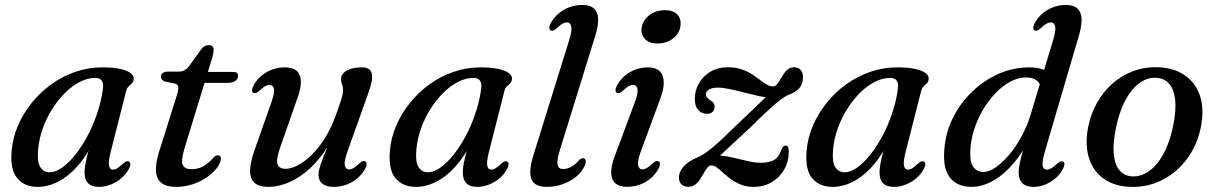

<svg xmlns="http://www.w3.org/2000/svg" viewBox="-20 -738 4868 769"><path d="M423.4 -130.2Q413.2 -89.5 416.7 -74.1Q420.2 -58.6 432 -58.6Q440.8 -58.6 449.6 -63.9Q458.4 -69.2 471.7 -81.7Q480.1 -89.3 485.6 -91.4Q491.1 -93.4 496.2 -90.9Q502.1 -88 502 -80.2Q501.8 -72.4 495.9 -61Q478.1 -28.4 444.8 -9Q411.4 10.5 376.2 10.5Q347.2 10.5 333 -4Q318.7 -18.5 318.7 -46.4Q318.7 -58 320.6 -72Q322.5 -85.9 327.4 -106.5Q332.3 -127.1 341.4 -158Q350.5 -188.9 364.6 -234.1L374.1 -216.9Q346.6 -144.4 307.6 -93.5Q268.6 -42.6 223.1 -16Q177.6 10.5 130.4 10.5Q77.5 10.5 48.5 -24.8Q19.5 -60.1 26.9 -136.7Q31.4 -186.9 52.1 -235.2Q72.8 -283.4 106.7 -325.7Q140.6 -367.9 184.9 -400Q229.2 -432 281.3 -450.1Q333.5 -468.2 390.2 -468.2Q432.9 -468.2 461.1 -462Q489.2 -455.8 503 -445.3Q516.7 -434.7 515.5 -421.3Q514.5 -410.5 508.3 -404.3Q502 -398.1 495.3 -391.9Q488.5 -385.7 485.6 -374.7ZM132.8 -141.3Q128 -89.8 141.3 -68.9Q154.5 -47.9 179.1 -47.9Q201.9 -47.9 227.8 -65.9Q253.6 -83.8 279.6 -115.8Q305.5 -147.8 328.2 -189.5Q350.9 -231.1 367.5 -279.1Q384.2 -327.1 391.5 -377Q395.8 -402.8 387.9 -414.4Q380 -426 362.3 -426Q331 -426 299.8 -410.1Q268.6 -394.2 240.4 -366Q212.2 -337.9 189.2 -301.6Q166.2 -265.3 151.5 -224.2Q136.8 -183.1 132.8 -141.3Z M680.2 -403.5 641.3 -411.4Q633 -414.2 628.7 -419.4Q624.5 -424.6 624.5 -431.3Q624.5 -440.6 632.1 -445.9Q639.7 -451.2 652.8 -451.2H696.6Q708.7 -451.2 717.8 -456Q726.9 -460.8 734.9 -470L787.6 -542.8Q794.4 -551.1 801.6 -554.2Q808.7 -557.2 816.6 -557.2Q826.2 -557.2 831 -552.4Q835.7 -547.6 835.7 -538.5Q835.7 -533 834.1 -523.8Q832.4 -514.5 828.7 -502.5L719.6 -145.6Q703.8 -94.4 711.9 -77.4Q720 -60.3 747.7 -60.3Q770.6 -60.3 791 -70.4Q811.4 -80.5 833.2 -104.8Q839.3 -111.4 843.6 -113.8Q847.9 -116.1 852.6 -116.1Q858.7 -116.1 862.1 -112.2Q865.5 -108.2 864.7 -101.2Q863.3 -84.8 848.9 -65.5Q834.5 -46.2 810.1 -29Q785.7 -11.7 753.7 -0.6Q721.6 10.5 684.7 10.5Q645.9 10.5 626.2 -5.5Q606.6 -21.5 604.7 -52.4Q602.9 -83.2 616.6 -128.4L687.9 -355.2Q695.8 -380.7 694 -390.5Q692.2 -400.4 680.2 -403.5ZM765 -406 779.2 -449.8H915.2Q933.4 -449.8 933.4 -434.1Q933.4 -421 922 -413.5Q910.5 -406 890.9 -406Z M1442.7 -91.7Q1448.6 -88.8 1448.5 -81Q1448.3 -73.2 1442.4 -61.8Q1424.4 -28.8 1390.5 -9.2Q1356.5 10.5 1315.3 10.5Q1287.7 10.5 1271.8 -1.8Q1255.8 -14.1 1255.8 -38.2Q1255.8 -52.5 1261.6 -71.1Q1267.3 -89.7 1277.9 -115.9Q1288.5 -142.1 1304 -179.2Q1319.4 -216.2 1338.3 -267.7L1340.3 -246.4Q1311.6 -174 1275.2 -124.6Q1238.8 -75.3 1200.1 -45.4Q1161.4 -15.6 1124.5 -2.5Q1087.5 10.5 1057.2 10.5Q1015.2 10.5 997.5 -7.4Q979.9 -25.4 981.7 -58.5Q983.5 -91.5 999.6 -137.1L1066.6 -327.3Q1080.7 -366.7 1077 -382.5Q1073.4 -398.3 1059.8 -398.3Q1051.9 -398.3 1042.5 -393.2Q1033.1 -388.2 1019.8 -375.2Q1011.4 -367.8 1005.9 -365.7Q1000.4 -363.7 995.3 -366Q989.4 -368.9 989.5 -376.7Q989.7 -384.5 995.6 -395.9Q1013.6 -428.9 1047.1 -448.6Q1080.7 -468.2 1121.5 -468.2Q1152.8 -468.2 1168.5 -454.1Q1184.1 -439.9 1185 -413Q1185.9 -386.2 1172.1 -347.4L1103.6 -151.7Q1085.7 -101.9 1091.3 -81.9Q1096.9 -61.8 1124.1 -61.8Q1144.9 -61.8 1171.6 -75.4Q1198.3 -88.9 1226.6 -115.9Q1254.8 -142.9 1280.6 -183.7Q1306.4 -224.4 1325.9 -278.7Q1337.2 -309.6 1343.2 -328.4Q1349.3 -347.3 1351.7 -358.3Q1354.2 -369.4 1354.2 -376.9Q1354.2 -390.4 1350.1 -399.3Q1346 -408.2 1346 -421.1Q1346 -442.5 1368.9 -455.4Q1391.8 -468.2 1430.6 -468.2Q1462.2 -468.2 1468.7 -444.5Q1475.2 -420.8 1457.1 -370.5L1371.4 -130.4Q1357.4 -91.2 1361.2 -75.3Q1364.9 -59.4 1378.2 -59.4Q1386.4 -59.4 1395.7 -64.6Q1404.9 -69.7 1418.2 -82.5Q1426.6 -90.1 1432.1 -92.2Q1437.6 -94.2 1442.7 -91.7Z M1938.4 -130.2Q1928.2 -89.5 1931.7 -74.1Q1935.2 -58.6 1947 -58.6Q1955.8 -58.6 1964.6 -63.9Q1973.4 -69.2 1986.7 -81.7Q1995.1 -89.3 2000.6 -91.4Q2006.1 -93.4 2011.2 -90.9Q2017.1 -88 2017 -80.2Q2016.8 -72.4 2010.9 -61Q1993.1 -28.4 1959.8 -9Q1926.4 10.5 1891.2 10.5Q1862.2 10.5 1848 -4Q1833.7 -18.5 1833.7 -46.4Q1833.7 -58 1835.6 -72Q1837.5 -85.9 1842.4 -106.5Q1847.3 -127.1 1856.4 -158Q1865.5 -188.9 1879.6 -234.1L1889.1 -216.9Q1861.6 -144.4 1822.6 -93.5Q1783.6 -42.6 1738.1 -16Q1692.6 10.5 1645.4 10.5Q1592.5 10.5 1563.5 -24.8Q1534.5 -60.1 1541.9 -136.7Q1546.4 -186.9 1567.1 -235.2Q1587.8 -283.4 1621.7 -325.7Q1655.6 -367.9 1699.9 -400Q1744.2 -432 1796.3 -450.1Q1848.5 -468.2 1905.2 -468.2Q1947.9 -468.2 1976.1 -462Q2004.2 -455.8 2018 -445.3Q2031.7 -434.7 2030.5 -421.3Q2029.5 -410.5 2023.3 -404.3Q2017 -398.1 2010.3 -391.9Q2003.5 -385.7 2000.6 -374.7ZM1647.8 -141.3Q1643 -89.8 1656.3 -68.9Q1669.5 -47.9 1694.1 -47.9Q1716.9 -47.9 1742.8 -65.9Q1768.6 -83.8 1794.6 -115.8Q1820.5 -147.8 1843.2 -189.5Q1865.9 -231.1 1882.5 -279.1Q1899.2 -327.1 1906.5 -377Q1910.8 -402.8 1902.9 -414.4Q1895 -426 1877.3 -426Q1846 -426 1814.8 -410.1Q1783.6 -394.2 1755.4 -366Q1727.2 -337.9 1704.2 -301.6Q1681.2 -265.3 1666.5 -224.2Q1651.8 -183.1 1647.8 -141.3Z M2364.8 -596.8 2223.4 -140.3Q2208.8 -92.9 2213.3 -76.9Q2217.8 -60.9 2235.3 -60.9Q2250.7 -60.9 2267.5 -69.7Q2284.2 -78.4 2298.1 -95.4Q2304.4 -101.8 2309 -103.6Q2313.6 -105.3 2318.4 -103.7Q2324.6 -101.7 2326 -94.4Q2327.3 -87 2322 -75.3Q2312.9 -51.8 2290 -32.3Q2267 -12.8 2235.9 -1.1Q2204.8 10.5 2170.3 10.5Q2137.2 10.5 2120.8 -3.3Q2104.4 -17 2103.7 -45.4Q2103.1 -73.7 2116.7 -117.2L2259.6 -577Q2272.1 -616.9 2268 -632.6Q2264 -648.3 2250.4 -648.3Q2242.5 -648.3 2233.1 -643.2Q2223.7 -638.2 2210.4 -625.2Q2202 -617.8 2196.5 -615.7Q2191 -613.7 2185.9 -616Q2180 -618.9 2180.1 -626.7Q2180.3 -634.5 2186.2 -645.9Q2198.3 -667.9 2217.5 -684.1Q2236.7 -700.3 2260.9 -709.2Q2285.1 -718.2 2312.1 -718.2Q2343.1 -718.2 2358.8 -704.1Q2374.4 -690.1 2375.7 -662.9Q2376.9 -635.8 2364.8 -596.8Z M2546.3 -130.7Q2532.1 -91.6 2536 -75.7Q2539.8 -59.7 2553.1 -59.7Q2561.3 -59.7 2570.6 -64.9Q2579.8 -70 2593.1 -82.8Q2601.5 -90.4 2607 -92.5Q2612.5 -94.5 2617.6 -92Q2623.5 -89.1 2623.4 -81.3Q2623.2 -73.5 2617.3 -62.1Q2599.3 -29.1 2565.8 -9.5Q2532.2 10.2 2491.4 10.2Q2460.4 10.2 2444.4 -4.1Q2428.4 -18.3 2427.9 -45.4Q2427.5 -72.5 2441.6 -111.2L2522.3 -327.3Q2536.9 -366.7 2533 -382.5Q2529.1 -398.3 2515.5 -398.3Q2507.6 -398.3 2498.2 -393.2Q2488.8 -388.2 2475.5 -375.2Q2467.1 -367.8 2461.6 -365.7Q2456.1 -363.7 2451 -366Q2445.1 -368.9 2445.2 -376.7Q2445.4 -384.5 2451.3 -395.9Q2469.1 -428.7 2502.3 -448.5Q2535.6 -468.2 2575.8 -468.2Q2604.9 -468.2 2620.9 -454.2Q2636.8 -440.1 2638.4 -412.4Q2640 -384.7 2625 -343.8ZM2613 -563.7Q2580.6 -563.7 2563.5 -581.4Q2546.5 -599.2 2549.5 -624.2Q2551.6 -643.8 2564 -660.5Q2576.5 -677.1 2597 -687.2Q2617.4 -697.2 2643.4 -697.2Q2677.4 -697.2 2693.2 -679.4Q2708.9 -661.5 2705.6 -636Q2703.8 -615.8 2691.3 -599.4Q2678.7 -583 2658.6 -573.3Q2638.5 -563.7 2613 -563.7Z M2845.2 -96.6Q2858 -109.4 2876.1 -126.3Q2894.2 -143.1 2921.8 -168.6Q2949.3 -194 2989.7 -231.8Q3023.3 -265.5 3048.2 -288.4Q3073.1 -311.4 3090.6 -326Q3108.1 -340.6 3120.7 -348.7Q3133.2 -356.8 3142.8 -360.1Q3170.2 -370.4 3183.2 -387Q3196.1 -403.7 3196.1 -429Q3196.1 -446.5 3187.1 -457.5Q3178.1 -468.5 3160.5 -468.5Q3145.8 -468.5 3135.8 -460.8Q3125.7 -453 3118.4 -441.7Q3111 -430.4 3104.6 -419Q3098.2 -407.6 3091.6 -399.8Q3085 -392.1 3076.2 -392.1Q3062.7 -392.1 3049.8 -399.8Q3036.9 -407.6 3022.4 -419Q3007.8 -430.4 2990 -441.7Q2972.1 -453 2948.9 -460.8Q2925.7 -468.5 2895 -468.5Q2854.2 -468.5 2824.4 -450.2Q2794.7 -431.9 2778.7 -403Q2762.8 -374.2 2762.8 -341.9Q2762.8 -313 2776.3 -297.6Q2789.9 -282.2 2811.1 -282.2Q2825.3 -282.2 2833.8 -289.9Q2842.2 -297.7 2842.2 -310.5Q2842.2 -318.4 2838.6 -324.5Q2834.9 -330.7 2825.1 -336.3Q2815 -343.1 2811.1 -348.6Q2807.3 -354.2 2807.3 -359.6Q2807.3 -372.3 2819.8 -379.7Q2832.3 -387.1 2856.2 -387.1Q2875.1 -387.1 2903 -381.1Q2931 -375.2 2961.3 -367.3Q2991.7 -359.5 3018.6 -353.5Q3045.5 -347.6 3062.3 -347.6L3064.1 -367.2Q3057.8 -359.5 3040.3 -342.3Q3022.7 -325.1 2994.1 -297.9Q2965.4 -270.7 2925.5 -232.6Q2895.2 -202.6 2872.1 -181.1Q2848.9 -159.5 2831 -144.9Q2813 -130.2 2798.8 -121.1Q2784.6 -112 2772.1 -107Q2746.3 -95.9 2730.2 -82.6Q2714 -69.3 2706.7 -55.2Q2699.3 -41.1 2699.3 -27.2Q2699.3 -8.9 2709.5 0.6Q2719.7 10.2 2737.1 10.2Q2752.6 10.2 2764 1.6Q2775.3 -7 2783.8 -19.9Q2792.2 -32.7 2799.3 -45.5Q2806.3 -58.3 2813.5 -66.9Q2820.6 -75.5 2829.4 -75.5Q2839.9 -75.5 2851.6 -66.8Q2863.2 -58 2876.9 -45.3Q2890.6 -32.6 2908.3 -19.8Q2925.9 -7 2948.3 1.7Q2970.6 10.5 2999.4 10.5Q3038.1 10.5 3069.8 -7.7Q3101.5 -25.9 3120.3 -58Q3139.1 -90.1 3139.1 -131.5Q3139.1 -144.1 3135.9 -149.6Q3132.7 -155.1 3126.8 -155.1Q3121.9 -155.1 3118 -151.6Q3114 -148 3109.3 -138.3Q3100.5 -109.3 3081.2 -97.8Q3061.8 -86.2 3027.2 -86.2Q3001.8 -86.2 2971.7 -93.5Q2941.6 -100.7 2911.1 -107.8Q2880.6 -114.9 2854.2 -114.9Z M3607.4 -130.2Q3597.2 -89.5 3600.7 -74.1Q3604.2 -58.6 3616 -58.6Q3624.8 -58.6 3633.6 -63.9Q3642.4 -69.2 3655.7 -81.7Q3664.1 -89.3 3669.6 -91.4Q3675.1 -93.4 3680.2 -90.9Q3686.1 -88 3686 -80.2Q3685.8 -72.4 3679.9 -61Q3662.1 -28.4 3628.8 -9Q3595.4 10.5 3560.2 10.5Q3531.2 10.5 3517 -4Q3502.7 -18.5 3502.7 -46.4Q3502.7 -58 3504.6 -72Q3506.5 -85.9 3511.4 -106.5Q3516.3 -127.1 3525.4 -158Q3534.5 -188.9 3548.6 -234.1L3558.1 -216.9Q3530.6 -144.4 3491.6 -93.5Q3452.6 -42.6 3407.1 -16Q3361.6 10.5 3314.4 10.5Q3261.5 10.5 3232.5 -24.8Q3203.5 -60.1 3210.9 -136.7Q3215.4 -186.9 3236.1 -235.2Q3256.8 -283.4 3290.7 -325.7Q3324.6 -367.9 3368.9 -400Q3413.2 -432 3465.3 -450.1Q3517.5 -468.2 3574.2 -468.2Q3616.9 -468.2 3645.1 -462Q3673.2 -455.8 3687 -445.3Q3700.7 -434.7 3699.5 -421.3Q3698.5 -410.5 3692.3 -404.3Q3686 -398.1 3679.3 -391.9Q3672.5 -385.7 3669.6 -374.7ZM3316.8 -141.3Q3312 -89.8 3325.3 -68.9Q3338.5 -47.9 3363.1 -47.9Q3385.9 -47.9 3411.8 -65.9Q3437.6 -83.8 3463.6 -115.8Q3489.5 -147.8 3512.2 -189.5Q3534.9 -231.1 3551.5 -279.1Q3568.2 -327.1 3575.5 -377Q3579.8 -402.8 3571.9 -414.4Q3564 -426 3546.3 -426Q3515 -426 3483.8 -410.1Q3452.6 -394.2 3424.4 -366Q3396.2 -337.9 3373.2 -301.6Q3350.2 -265.3 3335.5 -224.2Q3320.8 -183.1 3316.8 -141.3Z M4301.7 -596.8 4164.9 -131.1Q4156.9 -104 4155.9 -88.1Q4154.9 -72.2 4159.5 -65.4Q4164 -58.6 4172.9 -58.6Q4181.1 -58.6 4190.4 -63.8Q4199.6 -68.9 4212.9 -81.7Q4221.3 -89.3 4226.8 -91.4Q4232.3 -93.4 4237.4 -90.9Q4243.3 -88 4243.2 -80.2Q4243 -72.4 4237.1 -61Q4225.5 -39.2 4206.6 -23.2Q4187.7 -7.2 4165 1.7Q4142.3 10.5 4118.6 10.5Q4089.6 10.5 4074.8 -4.3Q4059.9 -19.1 4059.9 -46.4Q4059.9 -61.3 4063.9 -81.7Q4067.9 -102 4076.9 -134.3Q4085.9 -166.6 4100.7 -215.8L4115.3 -208.1Q4082.8 -135.6 4041.9 -86.9Q4001 -38.3 3957.3 -13.9Q3913.5 10.5 3871.1 10.5Q3814.4 10.5 3784.7 -26.7Q3755 -63.8 3762.6 -143.7Q3767.8 -208.8 3797.3 -267.3Q3826.8 -325.7 3873.8 -371Q3920.9 -416.3 3979.6 -442.3Q4038.4 -468.2 4102 -468.2Q4135.3 -468.2 4158.7 -459.4Q4182 -450.6 4195.7 -435.1Q4209.4 -419.7 4213.5 -399.6L4152 -385.7Q4144.5 -407 4130 -417.4Q4115.5 -427.8 4089.6 -427.8Q4057.6 -427.8 4026.1 -410.8Q3994.6 -393.8 3966.5 -364.2Q3938.4 -334.7 3916.2 -296.8Q3894 -258.9 3880.9 -216.8Q3867.7 -174.7 3866.2 -132.8Q3864.1 -87.9 3879 -68.5Q3893.8 -49.1 3918.6 -49.1Q3940.5 -49.1 3967.1 -67.1Q3993.7 -85 4020.8 -116.8Q4047.9 -148.5 4070.8 -190.3Q4093.8 -232.2 4108.2 -279.9L4197.8 -577Q4209.9 -616.9 4206 -632.6Q4202.2 -648.3 4188.6 -648.3Q4180.7 -648.3 4171.3 -643.2Q4161.9 -638.2 4148.6 -625.2Q4140.2 -617.8 4134.7 -615.7Q4129.2 -613.7 4124.1 -616Q4118.2 -618.9 4118.3 -626.7Q4118.5 -634.5 4124.4 -645.9Q4136.5 -667.9 4155.3 -684.1Q4174.2 -700.3 4198.4 -709.2Q4222.5 -718.2 4249.3 -718.2Q4280 -718.2 4295.2 -704.2Q4310.4 -690.3 4311.8 -663.1Q4313.2 -636 4301.7 -596.8Z M4616.6 -468.6Q4678.6 -467.1 4722.3 -438.5Q4766 -409.9 4784.9 -357.9Q4803.7 -305.8 4790.5 -233Q4780.4 -178.4 4754.6 -132.8Q4728.8 -87.3 4690.9 -54.6Q4653 -21.9 4606.4 -4.8Q4559.8 12.3 4507.8 10.5Q4447.3 8.7 4404.4 -19.7Q4361.4 -48.2 4343.1 -100.5Q4324.8 -152.8 4337.5 -225.1Q4347.9 -280 4373.2 -325.4Q4398.6 -370.8 4435.9 -403.5Q4473.2 -436.2 4519.2 -453.3Q4565.2 -470.4 4616.6 -468.6ZM4509.9 -31.9Q4531.7 -29.7 4552.6 -37.2Q4573.5 -44.6 4592.7 -60.9Q4611.8 -77.2 4628.1 -101.9Q4644.5 -126.6 4657.3 -159.5Q4670.1 -192.5 4678.4 -232.8Q4691.3 -295.7 4686.8 -337.5Q4682.4 -379.3 4663.8 -401.3Q4645.1 -423.4 4614.5 -426.2Q4593 -428.4 4572.7 -420.9Q4552.4 -413.5 4533.7 -397.2Q4515 -380.9 4499 -356.2Q4482.9 -331.5 4470.4 -298.6Q4457.9 -265.6 4449.6 -225.3Q4436.7 -162.6 4440.9 -120.7Q4445 -78.8 4463 -56.9Q4481 -35 4509.9 -31.9Z"/></svg>

Font: Fraunces
Style: Italic
Weight: 900
Italic angle: -16°
Version: Version 1.000;[0bf87f6ff]